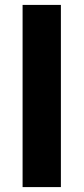

<svg xmlns="http://www.w3.org/2000/svg" viewBox="-20 -762 341 782"><path d="M72 -742H228V0H72Z"/></svg>

Font: CMG Sans
Style: Bold
Weight: 700
Designer: Julieta Ulanovsky
Foundry: Julieta Ulanovsky
Version: Version 7.200